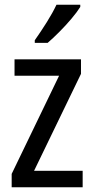

<svg xmlns="http://www.w3.org/2000/svg" viewBox="-20 -837 393 806"><path d="M327 -51H29V-107L228 -519H41V-588H320V-527L123 -120H327ZM317 -808Q304 -787 280 -758.5Q256 -730 228.5 -702.5Q201 -675 180 -657H126V-668Q152 -705 176.5 -744Q201 -783 217 -817H317Z"/></svg>

Font: Noto Sans Tamil UI Condensed
Style: Regular
Weight: 400
Width: 3
Designer: Jelle Bosma - Monotype Design Team
Foundry: Monotype Imaging Inc.
Version: Version 2.004; ttfautohint (v1.8.4.7-5d5b)